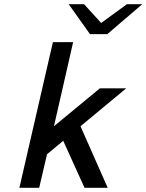

<svg xmlns="http://www.w3.org/2000/svg" viewBox="-20 -891 695 911"><path d="M306 -871H379L460 -782L582 -871H655L489 -729H407ZM72 0 231 -691H327L236 -292L454 -472H579L362 -292L491 0H381L280 -223L203 -159L166 0Z"/></svg>

Font: Coval
Style: Medium Italic
Weight: 500
Foundry: Context Ltd
Version: Version 001.000